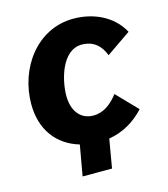

<svg xmlns="http://www.w3.org/2000/svg" viewBox="-102 -610 721 826"><g transform="rotate(-15 258.5 -197.0)"><path d="M164 136H295L317 8C379 -2 431 -32 476 -80L388 -171C359 -134 325 -105 277 -105C221 -105 186 -149 186 -217C186 -286 218 -413 307 -413C357 -413 390 -385 407 -339L516 -414C473 -494 386 -530 301 -530C138 -530 31 -381 31 -221C31 -108 90 -29 188 0Z"/></g></svg>

Font: Fixel Text 20240404
Style: Bold Italic
Weight: 700
Width: 4
Italic angle: -10°
Designer: AlfaBravo + MacPaw
Foundry: Kyrylo Tkachov, Marchela Mozhyna, Serhii Makarenko, Maria Weinstein, Zakhar Kryvoshyya
Version: Version 1.211;Glyphs 3.2 (3225)